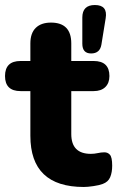

<svg xmlns="http://www.w3.org/2000/svg" viewBox="-30 -734 467 765"><path d="M304 11Q91 11 91 -193V-371H52Q-10 -371 -10 -431Q-10 -491 52 -491H91V-561Q91 -602 112.5 -623Q134 -644 173 -644Q254 -644 254 -561V-491H343Q406 -491 406 -431Q406 -403 389.5 -387Q373 -371 343 -371H254V-200Q254 -121 332 -121Q346 -121 359.5 -124Q373 -127 384 -127Q398 -128 407.5 -118Q417 -108 417 -74Q417 -47 409 -28Q401 -9 379 -1Q366 4 342.5 7.5Q319 11 304 11ZM333 -521Q298 -521 298 -560V-664Q298 -714 348 -714Q400 -714 391 -661L374 -556Q368 -521 333 -521Z"/></svg>

Font: Chiron GoRound TC EB
Style: Regular
Weight: 700
Designer: Ryoko NISHIZUKA 西塚涼子 (kana, bopomofo & ideographs); Paul D. Hunt (Latin, Greek & Cyrillic); Sandoll Communications 산돌커뮤니
Foundry: Adobe
Version: Version 1.000;hotconv 1.1.1;makeotfexe 2.6.0